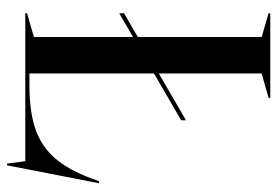

<svg xmlns="http://www.w3.org/2000/svg" viewBox="-144 -608 805 558"><g transform="rotate(90 259.0 -329.5)"><path d="M449 0H19V-5L88 -25V-313L19 -273V-287L88 -327V-687L19 -707V-712H265V-707L194 -687V-388L330 -467V-453L194 -374V-12H237Q310 -13 358.5 -30.5Q407 -48 440.5 -86.5Q474 -125 499 -192L507 -214H513L461 53H456Z"/></g></svg>

Font: Nyght Serif
Style: Regular
Weight: 400
Designer: Maksym Kobuzan
Version: Version 0.410;July 4, 2025;FontCreator 15.0.0.2958 64-bit